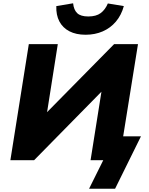

<svg xmlns="http://www.w3.org/2000/svg" viewBox="-20 -973 905 1166"><path d="M521 173 607 0H530L597 -422L598 -418L187 0H43L155 -705H331L265 -286L264 -290L673 -705H818L728 -145H836L679 173ZM500 -762Q442 -762 401.5 -783Q361 -804 340.5 -843Q320 -882 322 -936L424 -953Q428 -913 449 -893Q470 -873 516 -873Q564 -873 591.5 -893.5Q619 -914 635 -952L732 -936Q717 -881 684 -842Q651 -803 604 -782.5Q557 -762 500 -762Z"/></svg>

Font: Nunito Sans 7pt Black
Style: Italic
Weight: 900
Italic angle: -9°
Version: Version 3.101;gftools[0.9.27]